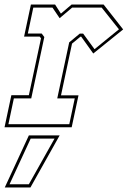

<svg xmlns="http://www.w3.org/2000/svg" viewBox="-30 -560 562 845"><path d="M-10 0 20 -141H97L150.5 -391.5L144.5 -399H76L106 -540H212.5L238 -500L285 -540H426L512 -430.5L380.5 -324.5L327.5 -398.5H324L287 -368L238.5 -140.5H315.5L285.5 0ZM7 -13.5H275L299 -127H222L274.5 -373.5L321 -412H336L386 -343.5L493.5 -431L417.5 -526.5H287.5L232.5 -480L201 -526.5H116.5L92.5 -412.5H153.5L165 -397L107.5 -127H31ZM-9 265 97 36H232.5L104 265ZM12 251H97L210 50H105Z"/></svg>

Font: Tourney Condensed Thin
Style: Italic
Weight: 100
Width: 3
Italic angle: -12°
Designer: Tyler Finck
Foundry: Etcetera Type Co
Version: Version 1.010; ttfautohint (v1.8.3)